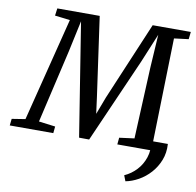

<svg xmlns="http://www.w3.org/2000/svg" viewBox="-134 -844 1179 1155"><g transform="rotate(10 455.0 -266.5)"><path d="M919.5 -55.5Q923 -1 905.2 44Q887.5 89 856.2 123.8Q825 158.5 785.8 180.5Q746.5 202.5 707 210L693.5 175.5Q735.5 156.5 766.5 123.2Q797.5 90 812.5 45Q827.5 0 820 -55.5ZM-36.5 0 -32 -41 50 -54 209.5 -687 117 -698 123 -743H382L450 -261L463.5 -159L504 -266L705.5 -743H938.5L933.5 -698L845.5 -687L829.5 -54L914.5 -41L911 0H620.5L624.5 -41.5L716 -53.5L736 -491L748.5 -692L675 -514.5L448.5 0.5L387 0L307 -503L277 -691.5L235.5 -498.5L132.5 -54L233.5 -41L229.5 0Z"/></g></svg>

Font: Merriweather 20pt Medium
Style: Italic
Weight: 500
Italic angle: -7.8°
Version: Version 2.101